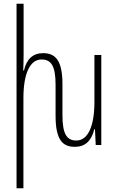

<svg xmlns="http://www.w3.org/2000/svg" viewBox="-20 -780 634 1033"><path d="M488 -484V-231C488 -101 453 -24 391 -24C341 -24 316 -56 316 -160V-327C316 -457 277 -494 212 -494C158 -494 123 -463 109 -401H105C106 -430 107 -458 107 -487V-760H69V233H106V-253C106 -383 141 -460 203 -460C254 -460 279 -428 279 -324V-157C279 -27 317 10 383 10C437 10 472 -21 487 -84H491L495 0H525V-484Z"/></svg>

Font: Noto Sans Armenian ExtraCondensed ExtraLight
Style: Regular
Weight: 200
Width: 2
Designer: Monotype Design Team
Foundry: Monotype Imaging Inc.
Version: Version 2.008